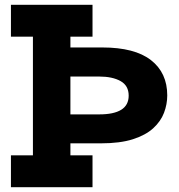

<svg xmlns="http://www.w3.org/2000/svg" viewBox="-20 -779 746 799"><path d="M25.5 -626.5V-759H365V-626.5H273V-132.5H365V0H25.5V-132.5H117V-626.5ZM219.5 -460.5V-581.5H405.5Q540.5 -581.5 608.2 -528.8Q676 -476 676 -382Q676 -345 662.5 -309.5Q649 -274 617.5 -245.2Q586 -216.5 532.8 -199.5Q479.5 -182.5 400 -182.5H228V-303H393.5Q453.5 -303 484.5 -322.2Q515.5 -341.5 515.5 -381Q515.5 -422.5 481.8 -441.5Q448 -460.5 392.5 -460.5Z"/></svg>

Font: Hepta Slab ExtraLight
Style: Bold
Weight: 700
Version: Version 1.102